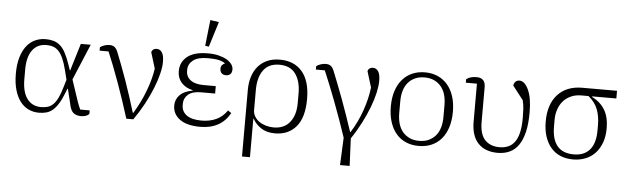

<svg xmlns="http://www.w3.org/2000/svg" viewBox="-55 -979 4551 1393"><g transform="rotate(5 2220.0 -283.0)"><path d="M611 -11Q592 10 551 10Q516 10 495 -8Q474 -26 465 -77L440 -179H436L428 -157Q408 -105 388 -72Q368 -39 346.5 -20.5Q325 -2 300 5Q275 12 245 12Q204 12 169 -4.5Q134 -21 108.5 -54.5Q83 -88 68.5 -138.5Q54 -189 54 -256Q54 -323 68.5 -373Q83 -423 108.5 -456.5Q134 -490 170 -507Q206 -524 248 -524Q280 -524 306 -516.5Q332 -509 353.5 -490.5Q375 -472 392.5 -439.5Q410 -407 427 -358L442 -314H445L505 -512H577L467 -250L518 -97Q524 -80 530 -64.5Q536 -49 542 -37H611ZM406 -315Q394 -363 379.5 -395.5Q365 -428 347.5 -447Q330 -466 308 -474Q286 -482 258 -482Q192 -482 155.5 -433Q119 -384 119 -291V-221Q119 -128 155.5 -79Q192 -30 257 -30Q284 -30 305.5 -36.5Q327 -43 345 -60.5Q363 -78 378 -108.5Q393 -139 407 -187L424 -244Z M881 0Q840 -132 795 -256.5Q750 -381 710 -475H645V-500Q657 -509 675.5 -515.5Q694 -522 714 -522Q735 -522 749 -512.5Q763 -503 774 -476Q790 -436 809.5 -385Q829 -334 849 -277.5Q869 -221 888 -162Q907 -103 924 -47H928Q980 -132 1012.5 -220Q1045 -308 1055 -380L1019 -497Q1027 -524 1057 -524Q1081 -524 1095.5 -502.5Q1110 -481 1110 -433Q1110 -398 1098 -348Q1086 -298 1063 -240.5Q1040 -183 1007 -121.5Q974 -60 932 0Z M1420 12Q1322 12 1270.5 -26Q1219 -64 1219 -126Q1219 -170 1249.5 -202Q1280 -234 1343 -245V-248Q1289 -260 1259.5 -294Q1230 -328 1230 -377Q1230 -443 1280 -483.5Q1330 -524 1431 -524Q1474 -524 1508.5 -515.5Q1543 -507 1567 -493Q1591 -479 1604 -461Q1617 -443 1617 -423Q1617 -400 1605 -388.5Q1593 -377 1573 -377Q1553 -377 1541.5 -388.5Q1530 -400 1530 -421Q1530 -438 1538.5 -447.5Q1547 -457 1558 -461V-463Q1538 -477 1510 -483Q1482 -489 1432 -489Q1360 -489 1325 -461.5Q1290 -434 1290 -392V-384Q1290 -342 1323 -317Q1356 -292 1419 -292H1507V-238H1402Q1342 -238 1311 -211.5Q1280 -185 1280 -145V-133Q1280 -88 1316.5 -61Q1353 -34 1425 -34Q1485 -34 1532 -55.5Q1579 -77 1611 -124L1636 -107Q1570 12 1420 12ZM1405 -577 1426 -766 1489 -757 1432 -573Z M1741 -285Q1741 -338 1755 -382Q1769 -426 1796 -457.5Q1823 -489 1862.5 -506.5Q1902 -524 1954 -524Q2058 -524 2116.5 -456Q2175 -388 2175 -256Q2175 -122 2118.5 -55Q2062 12 1964 12Q1903 12 1862.5 -15Q1822 -42 1802 -80H1799V200H1741ZM1951 -30Q2027 -30 2068.5 -81.5Q2110 -133 2110 -221V-291Q2110 -381 2071.5 -434Q2033 -487 1954 -487Q1876 -487 1837.5 -434Q1799 -381 1799 -289V-145Q1799 -118 1812 -96.5Q1825 -75 1846 -60.5Q1867 -46 1894.5 -38Q1922 -30 1951 -30Z M2464 0Q2443 -64 2419.5 -129Q2396 -194 2373 -255.5Q2350 -317 2327.5 -372.5Q2305 -428 2285 -475H2220V-500Q2232 -509 2250.5 -515.5Q2269 -522 2289 -522Q2310 -522 2324 -512.5Q2338 -503 2349 -476Q2365 -436 2385 -385Q2405 -334 2426 -277.5Q2447 -221 2467.5 -161.5Q2488 -102 2507 -45H2510Q2561 -126 2591 -214Q2621 -302 2630 -380L2594 -497Q2602 -524 2632 -524Q2656 -524 2670.5 -502.5Q2685 -481 2685 -433Q2685 -397 2674 -347Q2663 -297 2641 -239.5Q2619 -182 2587.5 -120.5Q2556 -59 2516 0L2525 200H2455Z M3011 -25Q3051 -25 3081 -39Q3111 -53 3131.5 -77.5Q3152 -102 3162 -136.5Q3172 -171 3172 -213V-299Q3172 -341 3162 -375.5Q3152 -410 3131.5 -434.5Q3111 -459 3081 -473Q3051 -487 3011 -487Q2971 -487 2941 -473Q2911 -459 2890.5 -434.5Q2870 -410 2860 -375.5Q2850 -341 2850 -299V-213Q2850 -171 2860 -136.5Q2870 -102 2890.5 -77.5Q2911 -53 2941 -39Q2971 -25 3011 -25ZM3011 12Q2959 12 2917.5 -6Q2876 -24 2846.5 -58.5Q2817 -93 2801 -143Q2785 -193 2785 -256Q2785 -319 2801 -368.5Q2817 -418 2846.5 -452.5Q2876 -487 2917.5 -505.5Q2959 -524 3011 -524Q3063 -524 3104.5 -505.5Q3146 -487 3175.5 -452.5Q3205 -418 3221 -368.5Q3237 -319 3237 -256Q3237 -193 3221 -143Q3205 -93 3175.5 -58.5Q3146 -24 3104.5 -6Q3063 12 3011 12Z M3312 -500Q3339 -522 3387 -522Q3451 -522 3451 -454V-203Q3451 -111 3490 -70.5Q3529 -30 3595 -30Q3631 -30 3659 -42Q3687 -54 3706.5 -81Q3726 -108 3736 -151Q3746 -194 3746 -256Q3746 -291 3744 -323.5Q3742 -356 3734 -385L3657 -484Q3658 -500 3669 -512Q3680 -524 3699 -524Q3737 -524 3764.5 -465Q3792 -406 3792 -301Q3792 -217 3778 -158Q3764 -99 3737.5 -61Q3711 -23 3672.5 -5.5Q3634 12 3586 12Q3494 12 3443.5 -41.5Q3393 -95 3393 -199V-475H3312Z M4234 -456V-452Q4297 -420 4328 -367Q4359 -314 4359 -235Q4359 -176 4342.5 -130.5Q4326 -85 4296.5 -53Q4267 -21 4225.5 -4.5Q4184 12 4135 12Q4085 12 4044.5 -4.5Q4004 -21 3975 -54Q3946 -87 3930 -135Q3914 -183 3914 -246Q3914 -371 3978.5 -441.5Q4043 -512 4158 -512H4410V-456ZM4137 -25Q4213 -25 4253.5 -72.5Q4294 -120 4294 -213V-253Q4294 -315 4275 -365.5Q4256 -416 4207 -456H4155Q4114 -456 4081 -441.5Q4048 -427 4025 -401.5Q4002 -376 3989.5 -340Q3977 -304 3977 -262V-215Q3977 -25 4137 -25Z"/></g></svg>

Font: IBM Plex Serif Light
Style: Regular
Weight: 300
Designer: Mike Abbink, Paul van der Laan, Pieter van Rosmalen
Foundry: Bold Monday
Version: Version 3.001